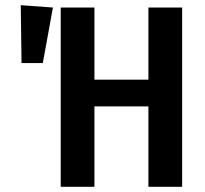

<svg xmlns="http://www.w3.org/2000/svg" viewBox="-20 -720 791 740"><path d="M60 -700 184 -691 145 -477H63ZM552 0V-310H344V0H214V-691H344V-413H552V-691H682V0Z"/></svg>

Font: Fira Sans Condensed Medium
Style: Regular
Weight: 500
Width: 3
Designer: Carrois Corporate & Edenspiekermann AG
Foundry: Carrois Corporate GbR & Edenspiekermann AG
Version: Version 4.203;PS 004.203;hotconv 1.0.88;makeotf.lib2.5.64775